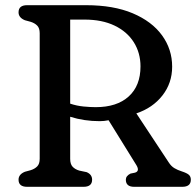

<svg xmlns="http://www.w3.org/2000/svg" viewBox="-20 -720 756 740"><path d="M643.5 -463Q643.5 -400 606 -352Q568.5 -304 505.5 -283L630 -94.5Q639.5 -79.5 652 -72Q664.5 -64.5 680.5 -59.5Q700.5 -53 708 -46.2Q715.5 -39.5 715.5 -27.5Q715.5 0 682.5 0H497Q465 0 465 -27.5Q465 -42 483 -51L500 -54.5Q519.5 -60 506 -83L398.5 -256.5Q381 -253 364.5 -253Q304 -253 250.5 -270V-108Q250.5 -87.5 259.8 -77.5Q269 -67.5 285.5 -62.5L314 -56.5Q335 -47.5 335 -27.5Q335 0 302 0H84.5Q51.5 0 51.5 -27.5Q51.5 -48 76 -58L98 -64Q114 -69 123.5 -78.8Q133 -88.5 133 -108V-592Q133 -611.5 123.5 -621.2Q114 -631 98 -636L76 -642Q51.5 -652 51.5 -672.5Q51.5 -700 84.5 -700H311.5Q417.5 -700 491.5 -668.8Q565.5 -637.5 604.5 -583.8Q643.5 -530 643.5 -463ZM250.5 -644.5V-320.5Q276 -312 302.2 -309.5Q328.5 -307 349 -307Q430.5 -307 476 -348.2Q521.5 -389.5 521.5 -464Q521.5 -516 495.8 -557Q470 -598 421.8 -621.2Q373.5 -644.5 306 -644.5Z"/></svg>

Font: Fraunces 9pt S100
Style: Regular
Weight: 400
Version: Version 1.000; ttfautohint (v1.8.3)